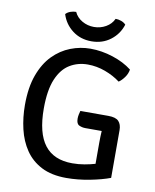

<svg xmlns="http://www.w3.org/2000/svg" viewBox="-96 -950 833 1035"><g transform="rotate(10 321.0 -432.5)"><path d="M481 -206.5Q481 -223.5 481.5 -239.2Q482 -255 483 -269.5H393Q376 -269.5 359.8 -276.8Q343.5 -284 343.5 -312.5Q343.5 -323.5 345.8 -335Q348 -346.5 351 -356H504.5Q545 -356 561 -339Q577 -322 577 -290.5V-29.5Q532 -12.5 466.8 0.2Q401.5 13 338.5 13Q257.5 13 202.2 -15.5Q147 -44 113.8 -93Q80.5 -142 65.8 -205Q51 -268 51 -336.5Q51 -432.5 76 -500.8Q101 -569 143.2 -612Q185.5 -655 238.5 -675.5Q291.5 -696 347 -696Q408.5 -696 470.2 -676Q532 -656 575.5 -622Q572 -598.5 557 -578Q542 -557.5 526.5 -547.5Q491 -574.5 443.8 -592Q396.5 -609.5 347.5 -609.5Q293.5 -609.5 249.8 -583.2Q206 -557 180.2 -496.8Q154.5 -436.5 154.5 -335.5Q154.5 -200.5 204.8 -135.5Q255 -70.5 356.5 -70.5Q391 -70.5 423.2 -76.2Q455.5 -82 481 -89.5ZM508.5 -856Q492 -803 448 -769.5Q404 -736 344 -736Q283.5 -736 239.8 -769.5Q196 -803 179.5 -856Q189.5 -867 205 -872.5Q220.5 -878 236 -878Q249.5 -848.5 279.2 -831.5Q309 -814.5 344 -814.5Q379 -814.5 408.8 -831.5Q438.5 -848.5 452 -878Q467.5 -878 483 -872.5Q498.5 -867 508.5 -856Z"/></g></svg>

Font: Signika Negative SC
Style: Regular
Weight: 400
Designer: Anna Giedryś
Foundry: Anna Giedryś
Version: Version 2.000; ttfautohint (v1.8.3) -l 8 -r 50 -G 200 -x 9 -